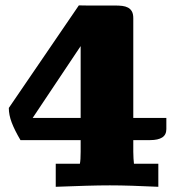

<svg xmlns="http://www.w3.org/2000/svg" viewBox="-20 -698 665 723"><path d="M283.7 -253.9V-524.4L103 -253.9ZM393.6 0Q353.5 0 303.2 1.5Q252.9 2.9 189.9 5.4V-81.5H280.8Q283.7 -94.7 283.7 -126.5V-170.4H57.1Q35.2 -207.5 24.2 -236.3Q13.2 -265.1 13.2 -291.5L276.9 -677.7Q283.2 -677.7 290.3 -677.5Q297.4 -677.2 308.8 -677.2Q320.3 -677.2 338.6 -677.2Q356.9 -677.2 385.7 -677.2H414.1Q427.7 -677.2 440.2 -675.8Q452.6 -674.3 461.9 -669.4Q471.2 -664.6 476.6 -655Q481.9 -645.5 481.9 -629.4V-253.9H606.4V-211.9Q606.4 -190.4 590.8 -180.4Q575.2 -170.4 545.4 -170.4H481.9V-126.5Q481.9 -112.8 482.7 -101.8Q483.4 -90.8 484.4 -81.5H576.2V5.4Q523.4 2.9 478.3 1.5Q433.1 0 393.6 0Z"/></svg>

Font: Tienne Black
Style: Regular
Weight: 900
Designer: vernon adams
Foundry: vernon adams
Version: Version 001.001